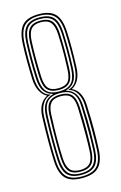

<svg xmlns="http://www.w3.org/2000/svg" viewBox="-124 -860 580 919"><g transform="rotate(-15 166.0 -400.0)"><path d="M165.8 6Q107.2 6 82.4 -21.4Q57.5 -48.8 55 -108.2Q53.2 -151 53.1 -204.2Q53 -257.5 55.5 -327.8Q56.8 -362.5 69.5 -384.9Q82.2 -407.2 103.5 -418V-419.5Q83 -429.2 70.4 -453.6Q57.8 -478 56 -513Q54.2 -557.2 54 -603.9Q53.8 -650.5 56 -691.8Q59.2 -752 84.4 -779Q109.5 -806 165.8 -806Q222.2 -806 247.2 -778.9Q272.2 -751.8 275.2 -691.8Q277.2 -651.2 277.2 -608.9Q277.2 -566.5 275.2 -513Q273.5 -475.5 260.5 -452.2Q247.5 -429 228 -419.5V-418Q249.2 -408.2 261.8 -385.8Q274.2 -363.2 276 -327.8Q279.5 -254.2 279 -201Q278.5 -147.8 276.5 -108.2Q273.8 -48.8 248.9 -21.4Q224 6 165.8 6ZM165.8 -17.8Q210.2 -17.8 229 -39.9Q247.8 -62 249.8 -109.2Q251.5 -146.5 251.8 -198.6Q252 -250.8 249.2 -327.2Q247.8 -374 227.8 -394.5Q207.8 -415 165.8 -415Q123.5 -415 103.8 -394Q84 -373 82 -325.5Q79.5 -261.2 79.5 -205.6Q79.5 -150 81.5 -109.2Q83.5 -63.2 101.8 -40.5Q120 -17.8 165.8 -17.8ZM165.8 -25.8Q126.8 -25.8 109.5 -45.5Q92.2 -65.2 90.2 -110.2Q88.5 -145.8 88.5 -201.9Q88.5 -258 90.8 -325.5Q92.5 -372 111.4 -389.9Q130.2 -407.8 165.8 -407.8Q203.8 -407.8 221.1 -388.6Q238.5 -369.5 240.8 -325.5Q244.2 -254.8 243.6 -200.9Q243 -147 241.2 -110.8Q239 -65 221.6 -45.4Q204.2 -25.8 165.8 -25.8ZM165.8 -33.8Q199 -33.8 214.8 -51.1Q230.5 -68.5 232.2 -110Q233.8 -143.2 234 -197Q234.2 -250.8 231.8 -325Q230.2 -364.2 215.4 -381.9Q200.5 -399.5 165.8 -399.5Q131.2 -399.5 116.4 -382Q101.5 -364.5 100 -325.5Q97 -253.2 97.1 -200Q97.2 -146.8 99 -110Q101 -70.2 116 -52Q131 -33.8 165.8 -33.8ZM165.8 -2Q217.8 -2 241.4 -26.6Q265 -51.2 267.5 -108Q269.2 -148.8 269.4 -200.1Q269.5 -251.5 267 -327Q266 -363.5 250.8 -388.2Q235.5 -413 211 -418V-420Q237 -426 250.8 -450.8Q264.5 -475.5 266.5 -513.5Q268.8 -558.2 268.6 -604.6Q268.5 -651 266.5 -691.2Q263.5 -751 238.8 -774.5Q214 -798 165.8 -798Q116.5 -798 92.2 -774.1Q68 -750.2 64.8 -691.2Q63 -655.2 62.9 -610.6Q62.8 -566 65 -513.5Q66.8 -475.5 80.4 -450.9Q94 -426.2 120.2 -420V-418Q95.8 -413 80.8 -388Q65.8 -363 64.5 -328Q62 -254.5 61.9 -200.9Q61.8 -147.2 63.8 -109.5Q66.2 -52.8 89.2 -27.4Q112.2 -2 165.8 -2ZM165.8 -9.8Q118.2 -9.8 96.6 -32.8Q75 -55.8 72.5 -108.8Q70.8 -148 70.8 -203Q70.8 -258 73.2 -326.5Q74.8 -366.2 89.9 -388.5Q105 -410.8 132.8 -418.2V-419.8Q106 -426.8 90.8 -448.2Q75.5 -469.8 73.8 -514Q71.5 -566 71.8 -609.6Q72 -653.2 73.8 -690.8Q76 -742.2 96.8 -766.2Q117.5 -790.2 165.8 -790.2Q214.2 -790.2 234.8 -766.2Q255.2 -742.2 257.5 -690.8Q259.5 -650.8 259.6 -609.5Q259.8 -568.2 257.5 -513.8Q256 -471.5 241.6 -449.4Q227.2 -427.2 198.5 -419.8V-418.2Q225.8 -411 241.1 -389.1Q256.5 -367.2 258.2 -326.5Q262 -253.2 261.2 -200.2Q260.5 -147.2 258.8 -108.8Q256.2 -55 234.5 -32.4Q212.8 -9.8 165.8 -9.8ZM165.8 -423.2Q208.2 -423.2 227.4 -444.2Q246.5 -465.2 249 -514Q251.2 -564.8 251 -607.6Q250.8 -650.5 249 -689Q246.5 -739.2 227.4 -760.8Q208.2 -782.2 165.8 -782.2Q122.8 -782.2 103.8 -760.6Q84.8 -739 82.5 -688.8Q80.8 -651 80.6 -609Q80.5 -567 82.8 -514Q84.5 -466.8 103 -445Q121.5 -423.2 165.8 -423.2ZM165.8 -430.5Q130 -430.5 111.6 -448.5Q93.2 -466.5 91.2 -514.5Q89.5 -563.2 89.5 -608.2Q89.5 -653.2 91.2 -689.5Q93.5 -735.2 110.8 -754.8Q128 -774.2 165.8 -774.2Q203.5 -774.2 220.8 -754.5Q238 -734.8 240 -689.5Q241.8 -651.2 241.9 -609.8Q242 -568.2 240 -514.5Q238.2 -469 221.1 -449.8Q204 -430.5 165.8 -430.5ZM165.8 -438.8Q200.2 -438.8 214.8 -455.6Q229.2 -472.5 231 -514.8Q232.8 -554.5 233.1 -583.4Q233.5 -612.2 232.9 -637.1Q232.2 -662 231 -688.8Q229 -730 214.2 -748.1Q199.5 -766.2 165.8 -766.2Q132 -766.2 117.1 -748.2Q102.2 -730.2 100.2 -688.8Q98.5 -648.5 98.4 -608.1Q98.2 -567.8 100.2 -514.8Q102 -472 117.1 -455.4Q132.2 -438.8 165.8 -438.8Z"/></g></svg>

Font: Big Shoulders Inline Display Thin Light
Style: Regular
Weight: 300
Version: Version 2.002